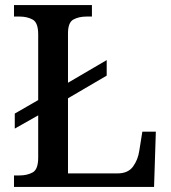

<svg xmlns="http://www.w3.org/2000/svg" viewBox="-20 -734 672 754"><path d="M35 0V-45H56Q87 -45 108.5 -57Q130 -69 130 -115V-281L38 -229V-288L130 -341V-599Q130 -645 108.5 -657Q87 -669 56 -669H35V-714H341V-669H320Q290 -669 268.5 -657.5Q247 -646 247 -603V-409L399 -498V-437L247 -348V-53H441Q483 -53 502.5 -80Q522 -107 527 -142L539 -217H592L585 0Z"/></svg>

Font: Noto Serif Bengali Medium
Style: Regular
Weight: 500
Designer: Juan Bruce, Universal Thirst, Indian Type Foundry and the Monotype Design Team.
Foundry: Monotype Imaging Inc.
Version: Version 2.003; ttfautohint (v1.8.4.7-5d5b)